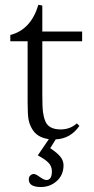

<svg xmlns="http://www.w3.org/2000/svg" viewBox="-20 -563 386 791"><path d="M148.4 207.5Q98.6 207.5 98.6 176.3Q98.6 165.5 105 159.7Q111.3 153.8 119.6 153.8Q127.4 153.8 144.5 166.5Q162.1 178.7 170.9 178.7Q193.8 178.7 193.8 142.6Q193.8 122.6 180.4 108.2Q167 93.8 135.7 77.1L181.2 10.3Q131.8 3.4 111.8 -32.7Q101.1 -50.8 97.4 -71.8Q93.8 -92.8 93.8 -142.6V-393.1H22.5V-418.9Q107.4 -440.4 138.2 -543.5L154.3 -540V-433.1H318.4V-393.1H154.3V-175.8Q154.3 -122.6 157 -101.8Q159.7 -81.1 166.5 -64Q180.2 -29.8 230 -29.8Q269 -29.8 296.4 -54.7L307.1 -44.4Q271 8.3 209.5 11.2L187 47.4Q216.8 67.4 229.2 83.3Q241.7 99.1 241.7 117.7Q241.7 157.7 214.1 182.6Q186.5 207.5 148.4 207.5Z"/></svg>

Font: Elstob Light
Style: Regular
Weight: 300
Designer: Peter S. Baker
Version: Version 1.015